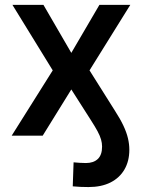

<svg xmlns="http://www.w3.org/2000/svg" viewBox="-20 -549 576 777"><path d="M337.9 208Q321.8 208 305.9 207.3Q290 206.5 274.4 205.1L277.8 107.9Q288.6 108.9 302.2 109.9Q315.9 110.8 327.6 110.8Q358.4 110.8 375.7 94.5Q393.1 78.1 393.1 44.4Q393.1 29.8 388.9 15.4Q384.8 1 374.8 -17.8Q364.7 -36.6 346.7 -64.5L268.6 -187L152.8 0H27.3L193.4 -264.2L30.3 -529.3H155.8L268.6 -335L382.3 -529.3H507.3L342.3 -264.2L445.3 -100.6Q466.8 -67.4 479.5 -40.3Q492.2 -13.2 497.8 10.5Q503.4 34.2 503.4 57.1Q503.4 103 483.6 137Q463.9 170.9 427 189.5Q390.1 208 337.9 208Z"/></svg>

Font: Inter Cardless Tabular Medium
Style: Regular
Weight: 500
Designer: Rasmus Andersson
Foundry: rsms
Version: Version 4.000;git-4fc901f